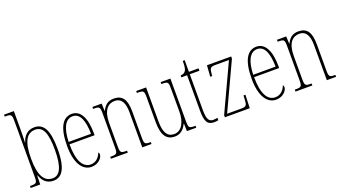

<svg xmlns="http://www.w3.org/2000/svg" viewBox="-61 -1311 3326 1871"><g transform="rotate(-20 1602.5 -375.0)"><path d="M249 10C332 10 391 -56 391 -267C391 -466 343 -544 248 -544C176 -544 134 -498 114 -432H113C115 -475 116 -526 116 -561V-760H14V-740H23C81 -740 88 -735 88 -661V-87C88 -28 81 -20 24 -20H14V0H113L115 -91H119C142 -31 178 10 249 10ZM249 -15C162 -15 115 -91 115 -268C115 -445 162 -519 249 -519C330 -519 363 -441 363 -269C363 -84 320 -15 249 -15Z M644 10C719 10 760 -46 760 -77C760 -90 756 -96 751 -99C735 -57 702 -15 644 -15C564 -15 515 -97 515 -270H775V-291C775 -445 728 -542 636 -542C541 -542 487 -450 487 -262C487 -88 548 10 644 10ZM747 -295H515C519 -431 558 -517 636 -517C715 -517 745 -427 747 -295Z M846 0H1021V-20H1015C955 -20 949 -26 949 -96V-333C949 -467 1004 -517 1072 -517C1144 -517 1171 -457 1171 -364V0H1267V-20H1263C1205 -20 1199 -26 1199 -96V-363C1199 -486 1161 -542 1070 -542C1007 -542 975 -508 950 -459H948L945 -536H849V-516H854C915 -516 921 -511 921 -441V-96C921 -26 915 -20 854 -20H846Z M1506 10C1567 10 1604 -26 1628 -77H1632L1634 0H1731V-20H1729C1663 -20 1658 -24 1658 -101V-536H1557V-516H1560C1630 -516 1630 -510 1630 -426V-203C1630 -104 1592 -15 1508 -15C1438 -15 1406 -70 1406 -183V-536H1303V-516H1307C1372 -516 1378 -511 1378 -443V-184C1378 -44 1426 10 1506 10Z M1916 10C1927 10 1943 8 1958 5V-20C1941 -17 1930 -15 1914 -15C1872 -15 1850 -40 1850 -140V-511H1950V-536H1850V-657H1830C1829 -610 1829 -575 1812 -553C1803 -540 1787 -532 1762 -530V-511H1822V-141C1822 -26 1848 10 1916 10Z M2028 0H2286L2291 -138H2271L2269 -95C2266 -39 2260 -25 2208 -25H2060L2288 -514V-536H2037L2029 -420H2049L2051 -442C2056 -497 2062 -511 2114 -511H2256L2028 -22Z M2558 10C2633 10 2674 -46 2674 -77C2674 -90 2670 -96 2665 -99C2649 -57 2616 -15 2558 -15C2478 -15 2429 -97 2429 -270H2689V-291C2689 -445 2642 -542 2550 -542C2455 -542 2401 -450 2401 -262C2401 -88 2462 10 2558 10ZM2661 -295H2429C2433 -431 2472 -517 2550 -517C2629 -517 2659 -427 2661 -295Z M2760 0H2935V-20H2929C2869 -20 2863 -26 2863 -96V-333C2863 -467 2918 -517 2986 -517C3058 -517 3085 -457 3085 -364V0H3181V-20H3177C3119 -20 3113 -26 3113 -96V-363C3113 -486 3075 -542 2984 -542C2921 -542 2889 -508 2864 -459H2862L2859 -536H2763V-516H2768C2829 -516 2835 -511 2835 -441V-96C2835 -26 2829 -20 2768 -20H2760Z"/></g></svg>

Font: Noto Serif Bengali ExtraCondensed Thin
Style: Regular
Weight: 100
Width: 2
Designer: Juan Bruce, Universal Thirst, Indian Type Foundry and the Monotype Design Team.
Foundry: Monotype Imaging Inc.
Version: Version 2.003